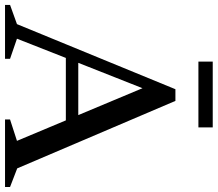

<svg xmlns="http://www.w3.org/2000/svg" viewBox="-79 -795 866 764"><g transform="rotate(90 354.0 -413.0)"><path d="M642 -48.5 716 -20V0H447.5V-20L532.5 -47.5L451 -242H202.5L126 -47.5L206 -20V0H-8.5V-20L68 -47.5L327 -678H373.5ZM222 -291.5H430L323 -547ZM217 -769.5V-826.5H479V-769.5Z"/></g></svg>

Font: Newsreader Text Medium
Style: Regular
Weight: 500
Designer: Hugues Gentile
Foundry: Production Type
Version: Version 1.002